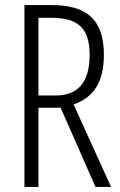

<svg xmlns="http://www.w3.org/2000/svg" viewBox="-20 -734 473 754"><path d="M184 -714H76V0H131V-311H218L355 0H416L269 -324C351 -352 388 -416 388 -519C388 -658 319 -714 184 -714ZM183 -664C289 -664 332 -621 332 -518C332 -407 282 -359 200 -359H131V-664Z"/></svg>

Font: Noto Sans Arabic UI XCn Lt
Style: Regular
Weight: 300
Width: 2
Designer: Monotype Design Team, Nadine Chahine and Nizar Qandah
Foundry: Monotype Imaging Inc.
Version: Version 2.010